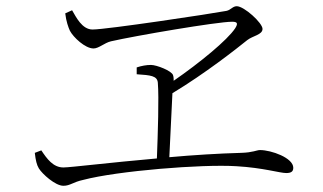

<svg xmlns="http://www.w3.org/2000/svg" viewBox="-20 -657 1040 618"><path d="M92 -165C95 -140 98 -127 105 -115C116 -97 158 -59 184 -59C206 -59 215 -71 248 -78C358 -107 630 -129 741 -122C827 -117 881 -100 901 -100C916 -100 924 -104 924 -117C924 -149 853 -174 817 -174C806 -174 794 -166 756 -165C684 -163 603 -158 525 -151L535 -357C641 -421 740 -499 776 -528C794 -542 825 -545 825 -564C825 -583 766 -637 742 -637C729 -637 723 -625 709 -622C662 -613 323 -562 278 -562C244 -562 225 -602 212 -624L190 -614C193 -588 200 -569 205 -558C216 -537 254 -501 281 -501C298 -501 316 -519 337 -524C416 -542 679 -587 727 -587C744 -587 747 -582 737 -566C712 -528 623 -455 539 -397C539 -403 539 -409 537 -415C533 -429 484 -448 466 -448C451 -448 435 -445 420 -440V-418C465 -415 486 -413 488 -391C492 -344 488 -225 485 -147C336 -134 206 -118 184 -118C151 -118 131 -146 113 -173Z"/></svg>

Font: Noto Serif TC ExtraLight
Style: Regular
Weight: 200
Designer: Ryoko NISHIZUKA 西塚涼子 (kana & ideographs); Frank Grießhammer (Latin, Greek & Cyrillic); Wenlong ZHANG 张文龙 (bopomofo); San
Foundry: Adobe
Version: Version 2.001;hotconv 1.1.0;makeotfexe 2.6.0